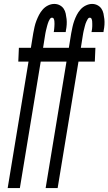

<svg xmlns="http://www.w3.org/2000/svg" viewBox="-20 -763 551 976"><path d="M19 193 125 -450H73L76 -520H137L149 -594Q152 -610 155.5 -626Q159 -642 165 -657.5Q171 -673 178.5 -687.5Q186 -702 197.5 -715Q209 -728 224.5 -735.5Q240 -743 256 -743Q271 -743 283.5 -736.5Q296 -730 303.5 -719Q311 -708 314 -694Q317 -680 318.5 -666Q320 -652 319 -637Q318 -622 315 -608L314 -600H253L254 -604Q255 -610 255.5 -616.5Q256 -623 256.5 -629.5Q257 -636 257 -642Q257 -648 256.5 -654.5Q256 -661 253.5 -667Q251 -673 244 -673Q238 -673 234 -667Q230 -661 227.5 -655Q225 -649 223 -643Q221 -637 219.5 -631Q218 -625 216.5 -619Q215 -613 213.5 -607Q212 -601 211 -595Q210 -589 209 -583L199 -520H330L342 -594Q345 -610 348.5 -626Q352 -642 357.5 -657.5Q363 -673 370.5 -687.5Q378 -702 389.5 -715Q401 -728 417 -735.5Q433 -743 448 -743Q463 -743 475.5 -736.5Q488 -730 495.5 -719Q503 -708 506 -694Q509 -680 510.5 -666Q512 -652 511 -637Q510 -622 507 -608L506 -600H445L446 -604Q447 -610 448 -616.5Q449 -623 449 -629.5Q449 -636 449 -642Q449 -648 448.5 -654.5Q448 -661 445.5 -667Q443 -673 436 -673Q430 -673 426.5 -667Q423 -661 420 -655Q417 -649 415 -643Q413 -637 411.5 -631Q410 -625 408.5 -619Q407 -613 405.5 -607Q404 -601 403 -595Q402 -589 401 -583L391 -520H465L462 -450H379L273 193H212L318 -450H187L81 193Z"/></svg>

Font: Iosevka SS18
Style: Italic
Weight: 400
Italic angle: -9°
Monospace: yes
Designer: Belleve Invis
Foundry: Belleve Invis
Version: Version 25.1.1; ttfautohint (v1.8.4)